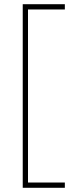

<svg xmlns="http://www.w3.org/2000/svg" viewBox="-20 -734 353 912"><path d="M288 158V133H113V-689H288V-714H88V158Z"/></svg>

Font: Noto Kufi Arabic Thin
Style: Regular
Weight: 100
Designer: Monotype Design Team, David Williams, Khaled Hosny
Foundry: Google LLC
Version: Version 2.109